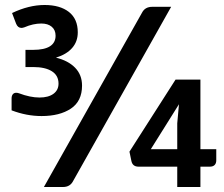

<svg xmlns="http://www.w3.org/2000/svg" viewBox="-20 -749 898 769"><path d="M308.6 -406.2Q308.6 -343.8 263.9 -314Q219.2 -284.2 146.5 -284.2Q86.4 -284.2 26.4 -307.1V-354.5Q26.4 -365.2 31.2 -371.3Q36.1 -377.4 44.9 -377.4Q50.3 -377.4 55.7 -375.5Q101.1 -358.4 138.2 -358.4Q173.8 -358.4 194.1 -373.3Q214.4 -388.2 214.4 -414.1Q214.4 -446.8 187.7 -463.6Q161.1 -480.5 112.8 -480.5H82V-549.3H112.8Q157.7 -549.3 180.2 -563.7Q202.6 -578.1 202.6 -606Q202.6 -628.9 187.3 -641.8Q171.9 -654.8 145.5 -654.8Q112.8 -654.8 77.6 -639.6Q70.3 -637.2 65.9 -637.2Q51.3 -637.2 44.4 -654.3L28.3 -696.8Q95.7 -729 158.7 -729Q220.2 -729 255.9 -701.2Q291.5 -673.3 291.5 -619.6Q291.5 -582.5 269 -556.9Q246.6 -531.2 204.1 -518.1Q252.9 -506.3 280.8 -477.8Q308.6 -449.2 308.6 -406.2ZM548.3 -697.3 155.8 0H231.9Q246.6 0 256.8 -6.1Q267.1 -12.2 273.4 -24.9L665.5 -721.7H589.8Q575.2 -721.7 564.9 -715.8Q554.7 -710 548.3 -697.3ZM846.2 -151.4V-106.9Q846.2 -94.7 839.6 -88.1Q833 -81.5 820.8 -81.5H782.7V0H689.9V-81.5H534.7Q511.2 -81.5 506.3 -104L498.5 -141.6L683.1 -430.2H782.7V-151.4ZM689.9 -151.4V-254.9L696.8 -331.5L584 -151.4Z"/></svg>

Font: Lycee Sans SemiBold
Style: Regular
Weight: 600
Designer: Justin Alvin
Foundry: Alkove Design
Version: Version 1.030